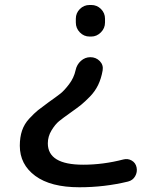

<svg xmlns="http://www.w3.org/2000/svg" viewBox="-20 -540 644 790"><path d="M348.6 -519.5H355.5Q378.9 -519.5 395.5 -502.9Q412.1 -486.3 412.1 -462.9V-447.3Q412.1 -423.8 395 -406.7Q377.9 -389.6 355.5 -389.6H348.6Q325.2 -389.6 308.6 -406.7Q292 -423.8 292 -447.3V-462.9Q292 -486.3 308.6 -502.9Q325.2 -519.5 348.6 -519.5ZM306.6 230.5Q188.5 230.5 125 183.6Q61.5 136.7 61.5 59.6Q61.5 24.4 70.8 -2.9Q80.1 -30.3 100.6 -52.2Q121.1 -74.2 136.2 -86.4Q151.4 -98.6 179.7 -119.1Q212.9 -142.6 228.5 -154.8Q244.1 -167 264.2 -193.4Q284.2 -219.7 291 -251Q295.9 -274.4 313 -289.6Q330.1 -304.7 351.6 -304.7Q375 -304.7 390.6 -288.6Q406.2 -272.5 402.3 -250Q396.5 -216.8 383.8 -190.4Q371.1 -164.1 350.1 -142.6Q329.1 -121.1 314 -108.9Q298.8 -96.7 272.5 -78.1Q239.3 -54.7 223.1 -41.5Q207 -28.3 191.9 -3.4Q176.8 21.5 176.8 49.8Q176.8 137.7 322.3 137.7Q404.3 137.7 487.3 116.2Q505.9 111.3 522 120.6Q538.1 129.9 542 148.9Q545.9 168 536.1 185.1Q526.4 202.1 506.8 207Q410.2 230.5 306.6 230.5Z"/></svg>

Font: Rounded Mgen+ 2p medium
Style: Regular
Weight: 500
Designer: [Source Han Sans]
Ryoko NISHIZUKA  (kana & ideographs); Paul D. Hunt (Latin, Greek & Cyrillic); Wenlong ZHANG  (bopomofo
Version: Version 1.059.20150602